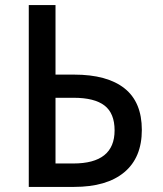

<svg xmlns="http://www.w3.org/2000/svg" viewBox="-20 -734 640 754"><path d="M93 0V-714H198V-441H271Q401 -441 469 -387Q537 -333 537 -224Q537 -115 468 -57.5Q399 0 271 0ZM198 -92H268Q430 -92 430 -222Q430 -289 390.5 -319.5Q351 -350 269 -350H198Z"/></svg>

Font: Noto Sans Mono Medium
Style: Regular
Weight: 500
Designer: Monotype Design Team
Foundry: Monotype Imaging Inc.
Version: Version 2.014